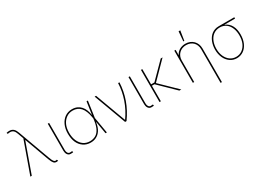

<svg xmlns="http://www.w3.org/2000/svg" viewBox="-10 -1688 3881 2820"><g transform="rotate(-30 1931.0 -278.0)"><path d="M236.5 -539.4 202.4 -633.5Q196 -650.9 188.6 -665.8Q181.1 -680.8 170.6 -691.6Q160.2 -702.4 146 -708.6Q131.7 -714.8 111.9 -714.8Q93.4 -714.8 71 -709.5L62.5 -730.8Q86.6 -737.2 110.8 -737.2Q135.3 -737.2 153.1 -730.1Q170.8 -723 183.9 -710.2Q197.1 -697.4 206.5 -679.7Q215.9 -661.9 223.7 -640.6L416.9 -110.8Q426.8 -83.1 435.2 -64.8Q443.5 -46.5 450.6 -36.6Q464.5 -17 483 -17Q494.3 -17 505 -20.6L514.2 1.4Q501.4 5.7 485.8 5.7Q457.4 5.7 438.9 -14.9Q429.7 -25.2 419.9 -44Q410.2 -62.9 399.9 -90.9L250.4 -500.7H246.4L68.2 0H44Z M654.1 -85.2V-545.5H676.8V-85.2Q676.8 -69.6 680.4 -56.8Q683.9 -44 690.3 -34.8Q696.7 -25.6 705.6 -20.6Q714.5 -15.6 725.1 -15.6Q742.5 -15.6 752.5 -16.9Q762.4 -18.1 763.5 -18.5L767.8 4.3Q766.3 4.6 755.3 5.9Q744.3 7.1 725.1 7.1Q706.7 7.1 693.2 -1.2Q679.7 -9.6 671 -22.9Q662.3 -36.2 658.2 -52.7Q654.1 -69.2 654.1 -85.2Z M865.4 -417.3Q880 -448.9 900.4 -474.1Q920.8 -499.3 946.2 -516.7Q971.6 -534.1 1001.4 -543.3Q1031.2 -552.6 1064.6 -552.6Q1114.3 -552.6 1151.8 -535.5Q1189.3 -518.5 1215.4 -488.8Q1241.5 -459.2 1257.1 -419.4Q1272.7 -379.6 1279.1 -333.8H1280.9L1311.8 -545.5H1334.5L1295.1 -272.7L1341.6 0H1318.9L1283 -211.6H1280.5Q1268.5 -126.1 1235.1 -77.8Q1218.8 -53.3 1199 -36.4Q1179.3 -19.5 1157.5 -8.9Q1135.7 1.8 1112.2 6.6Q1088.8 11.4 1064.6 11.4Q995 11.4 943.2 -24.5Q889.9 -61.1 862.9 -122.9Q835.9 -184.7 835.9 -271.3Q835.9 -353 865.4 -417.3ZM858.7 -271.3Q858.7 -194.2 884.2 -135.7Q897 -106.5 915.1 -83.5Q933.2 -60.4 956 -44.4Q978.7 -28.4 1006 -19.9Q1033.4 -11.4 1064.6 -11.4Q1111.5 -11.4 1153.1 -31.2Q1173.7 -41.2 1191.6 -58.2Q1209.5 -75.3 1224.3 -100.7Q1239 -126.1 1249.8 -160.3Q1260.7 -194.6 1267 -238.6L1272.4 -275.2L1267.8 -302.6Q1248.2 -418 1198.3 -473.9Q1148.4 -529.8 1064.6 -529.8Q1004.3 -529.8 957.7 -496.8Q909.8 -462.7 884.2 -406.2Q858.7 -349.8 858.7 -271.3Z M1449.2 -545.5H1473.4L1664.4 -28.4H1667.3Q1708.8 -86.6 1741.1 -149.3Q1773.4 -212 1796 -277.5Q1818.5 -343 1831.5 -410.5Q1844.5 -478 1846.9 -545.5H1869.7Q1856.9 -252.1 1675.1 0H1650.9Z M2023.1 -85.2V-545.5H2045.8V-85.2Q2045.8 -69.6 2049.4 -56.8Q2052.9 -44 2059.3 -34.8Q2065.7 -25.6 2074.6 -20.6Q2083.5 -15.6 2094.1 -15.6Q2111.5 -15.6 2121.4 -16.9Q2131.4 -18.1 2132.5 -18.5L2136.7 4.3Q2135.3 4.6 2124.3 5.9Q2113.3 7.1 2094.1 7.1Q2075.6 7.1 2062.1 -1.2Q2048.7 -9.6 2040 -22.9Q2031.2 -36.2 2027.2 -52.7Q2023.1 -69.2 2023.1 -85.2Z M2257.5 -545.5V-286.9H2313.6L2570 -545.5H2601.2L2328.1 -268.1L2604 0H2571.4L2300.8 -263.8L2257.5 -264.2V0H2234.7V-545.5Z M2800.1 -545.5H2822.8V-458.8H2825.6Q2836.3 -482.6 2853.9 -500.2Q2871.4 -517.8 2893.1 -529.5Q2914.8 -541.2 2939.5 -546.9Q2964.1 -552.6 2989 -552.6Q3030.2 -552.6 3064.3 -538.9Q3098.4 -525.2 3123 -500.5Q3147.7 -475.9 3161.4 -441.8Q3175.1 -407.7 3175.1 -366.5V204.5H3152.3V-366.5Q3152.3 -402.7 3140.4 -432.9Q3128.6 -463.1 3107.1 -484.6Q3085.6 -506 3055.4 -517.9Q3025.2 -529.8 2989 -529.8Q2952.8 -529.8 2922.4 -517.8Q2892 -505.7 2869.9 -483.8Q2847.7 -462 2835.2 -432.2Q2822.8 -402.3 2822.8 -366.5V0H2800.1ZM2996.8 -759.9H3025.2L2999.6 -596.6H2982.6Z M3325.6 -259.2Q3325.6 -292.3 3331.5 -325.1Q3337.4 -358 3349.1 -388Q3360.8 -418 3378.7 -443.9Q3396.7 -469.8 3421 -489Q3445.3 -508.2 3476 -519Q3506.7 -529.8 3544.4 -529.8H3808.6V-507.1H3625.4Q3663.7 -493.3 3690 -468.4Q3716.3 -443.5 3732.6 -411.6Q3748.9 -379.6 3756 -342.7Q3763.1 -305.8 3763.1 -267.8V-265.6Q3763.1 -183.9 3735.4 -121.4Q3721.6 -90.2 3702.1 -65.5Q3682.5 -40.8 3658 -23.8Q3633.5 -6.7 3604.9 2.3Q3576.3 11.4 3544.4 11.4Q3480.5 11.4 3431.1 -23.4Q3406.6 -40.8 3386.9 -64.8Q3367.2 -88.8 3353.7 -118.6Q3340.2 -148.4 3332.9 -183.4Q3325.6 -218.4 3325.6 -257.8ZM3348.4 -259.2V-257.8Q3348.4 -187.9 3373.6 -130.3Q3386.4 -102.6 3403.8 -80.4Q3421.2 -58.2 3442.8 -43Q3464.5 -27.7 3490.1 -19.5Q3515.6 -11.4 3544.4 -11.4Q3602.6 -11.4 3646.7 -43.3Q3692.1 -76 3716.3 -131.2Q3740.4 -186.4 3740.4 -262.8V-264.9Q3740.4 -294.4 3735.6 -323.9Q3730.8 -353.3 3720.7 -380.3Q3710.6 -407.3 3695 -430.4Q3679.3 -453.5 3657.8 -470.5Q3636.4 -487.6 3608.8 -497.3Q3581.3 -507.1 3547.2 -507.1Q3513.1 -507.1 3485.1 -497.3Q3457 -487.6 3434.8 -470.3Q3412.6 -453.1 3396.5 -429.7Q3380.3 -406.2 3369.5 -378.7Q3358.7 -351.2 3353.5 -320.7Q3348.4 -290.1 3348.4 -259.2Z"/></g></svg>

Font: Inter P Thin
Style: Regular
Weight: 100
Designer: Rasmus Andersson
Foundry: rsms
Version: Version 3.018;git-588b23468